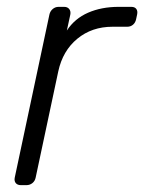

<svg xmlns="http://www.w3.org/2000/svg" viewBox="-20 -540 421 560"><path d="M41 0Q31 0 26 -6Q21 -12 23 -22L124 -497Q126 -507 133.5 -513.5Q141 -520 151 -520H167Q177 -520 182 -513.5Q187 -507 185 -497L175 -451Q198 -486 237 -503Q276 -520 326 -520H363Q373 -520 377.5 -514Q382 -508 380 -498L377 -484Q375 -474 368 -468Q361 -462 351 -462H308Q248 -462 205.5 -427Q163 -392 150 -332L84 -22Q82 -12 74.5 -6Q67 0 57 0Z"/></svg>

Font: Rubik Light Light
Style: Italic
Weight: 300
Italic angle: -12°
Version: Version 2.104